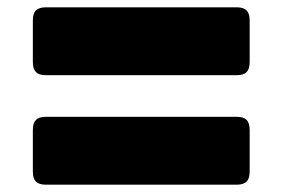

<svg xmlns="http://www.w3.org/2000/svg" viewBox="-20 -623 774 526"><path d="M106 -417Q87 -417 78.5 -425.5Q70 -434 70 -453V-567Q70 -586 78.5 -594.5Q87 -603 106 -603H628Q647 -603 655.5 -594.5Q664 -586 664 -567V-453Q664 -434 655.5 -425.5Q647 -417 628 -417ZM106 -117Q87 -117 78.5 -125.5Q70 -134 70 -153V-267Q70 -286 78.5 -294.5Q87 -303 106 -303H628Q647 -303 655.5 -294.5Q664 -286 664 -267V-153Q664 -134 655.5 -125.5Q647 -117 628 -117Z"/></svg>

Font: Bungee
Style: Regular
Weight: 400
Designer: David Jonathan Ross
Foundry: David Jonathan Ross
Version: Version 1.001;PS 1.0;hotconv 1.0.72;makeotf.lib2.5.5900